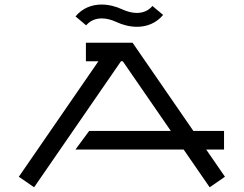

<svg xmlns="http://www.w3.org/2000/svg" viewBox="-20 -784 1050 827"><path d="M636.6 -758.3C619.6 -738 596.1 -728.3 569.4 -728.3C549.7 -728.3 528.3 -733.6 506.5 -743.7C479 -756.5 448.2 -764.4 417.7 -764.4C376.5 -764.4 335.9 -749.9 305.2 -713.3L351.1 -674.8C368.1 -695 391.7 -704.7 418.4 -704.7C438 -704.7 459.4 -699.5 481.2 -689.3C508.6 -676.5 539.5 -668.6 570 -668.6C611.2 -668.6 651.9 -683.1 682.6 -719.7ZM350 -600V-520H403.8L61.1 -22.7L126.9 22.7L501 -520H509L715.8 -220H364L305 -140H770.9L883.1 22.7L948.9 -22.7L868.1 -140H945V-220H812.9L551 -600Z"/></svg>

Font: KetosagCBd
Style: Regular
Weight: 500
Designer: gluk
Foundry: gluk
Version: Version 00.0024